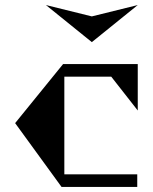

<svg xmlns="http://www.w3.org/2000/svg" viewBox="-20 -741 606 761"><path d="M344 -574 162 -721 344 -676 526 -721ZM421 -437H235V-50H524V0H224L40 -253L230 -487H526V-303Z"/></svg>

Font: Chokokutai
Style: Regular
Weight: 400
Designer: 108号,108go
Foundry: Font Zone 108
Version: Version 1.000; ttfautohint (v1.8.3)